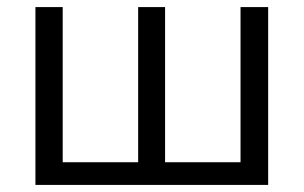

<svg xmlns="http://www.w3.org/2000/svg" viewBox="-20 -522 857 542"><path d="M80 0V-502H157V-64H370V-502H446V-64H659V-502H737V0Z"/></svg>

Font: Winston
Style: Regular
Weight: 400
Designer: Original fonts by Vernon Adams / Changes by Cristiano Sobral
Foundry: Original fonts by Vernon Adams / Changes by Cristiano Sobral
Version: Version 2.503;July 17, 2020;FontCreator 13.0.0.2655 64-bit